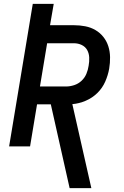

<svg xmlns="http://www.w3.org/2000/svg" viewBox="-20 -755 640 990"><path d="M339 215 242 -217H171L135 0H27L149 -735H257L238 -625H361Q391 -625 419.5 -619.5Q448 -614 472 -600Q496 -586 513 -564.5Q530 -543 538.5 -516.5Q547 -490 547.5 -460.5Q548 -431 543 -401Q537 -367 522.5 -334Q508 -301 482 -275.5Q456 -250 422 -235.5Q388 -221 353 -218L451 215ZM186 -309H320Q341 -309 362.5 -316Q384 -323 400.5 -338.5Q417 -354 425.5 -374.5Q434 -395 437 -416Q441 -437 440 -458.5Q439 -480 429.5 -497Q420 -514 401.5 -523Q383 -532 361 -532H223Z"/></svg>

Font: Iosevka SS04 SmBd Ex Obl
Style: Regular
Weight: 600
Width: 7
Italic angle: -9°
Monospace: yes
Designer: Belleve Invis
Foundry: Belleve Invis
Version: Version 19.0.0; ttfautohint (v1.8.4)